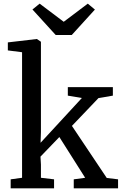

<svg xmlns="http://www.w3.org/2000/svg" viewBox="-20 -1033 674 1053"><path d="M101 -58V-746.5L23 -756.5V-800.5L181 -819H182.5L204.5 -804V-309L202.5 -250L429 -495.5L352 -508.5V-555H599V-508.5L520 -495L374.5 -342.5L565.5 -57L627.5 -49.5V0H384.5V-49.5L447 -58L305.5 -281.5L202 -174L204.5 -130.5V-58L276.5 -49.5V0H38.5V-49.5ZM197.5 -1013 329.5 -913.5 461.5 -1013 500.5 -980.5 373.5 -841H285.5L158 -981Z"/></svg>

Font: Merriweather
Style: Regular
Weight: 400
Designer: Eben Sorkin
Foundry: Eben Sorkin
Version: Version 2.100; ttfautohint (v1.7.19-72a1) -l 8 -r 50 -G 200 